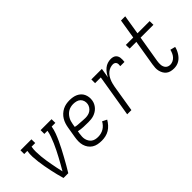

<svg xmlns="http://www.w3.org/2000/svg" viewBox="2 -1362 1996 1996"><g transform="rotate(-45 1000.0 -363.5)"><path d="M159 0Q148 -37 138.5 -75Q129 -113 121 -151Q113 -189 106 -227.5Q99 -266 94 -305Q89 -344 87 -384Q85 -424 92 -465H46V-520H207L208 -465H154Q148 -429 148.5 -394Q149 -359 152.5 -324.5Q156 -290 161 -256.5Q166 -223 172.5 -189.5Q179 -156 185.5 -122.5Q192 -89 200 -56Q219 -89 238 -122Q257 -155 274.5 -188.5Q292 -222 309.5 -256Q327 -290 341.5 -324.5Q356 -359 369 -394Q382 -429 388 -465H342V-520H503L504 -465H450Q443 -424 428 -384Q413 -344 395 -305Q377 -266 357 -227.5Q337 -189 316 -151Q295 -113 273.5 -75Q252 -37 229 0Z M716 8Q686 8 658 2.5Q630 -3 607 -17.5Q584 -32 568 -54.5Q552 -77 544.5 -103.5Q537 -130 537.5 -159Q538 -188 543 -218L563 -338Q567 -362 575 -387Q583 -412 596.5 -434.5Q610 -457 630.5 -476Q651 -495 675 -507Q699 -519 724 -523.5Q749 -528 774 -528Q798 -528 821.5 -524Q845 -520 865.5 -510.5Q886 -501 902.5 -485.5Q919 -470 928.5 -449.5Q938 -429 941 -405.5Q944 -382 940 -358Q937 -338 927.5 -318.5Q918 -299 903.5 -283Q889 -267 870.5 -255.5Q852 -244 832 -237.5Q812 -231 792 -229Q772 -227 752 -227Q715 -227 679 -228.5Q643 -230 608 -238L603 -209Q600 -188 599 -168Q598 -148 602.5 -129.5Q607 -111 617 -94.5Q627 -78 642 -67Q657 -56 676 -51.5Q695 -47 715 -47Q736 -47 757.5 -52Q779 -57 798.5 -68.5Q818 -80 833.5 -97Q849 -114 859 -133L909 -108Q894 -82 873.5 -59Q853 -36 827.5 -20.5Q802 -5 773 1.5Q744 8 716 8ZM762 -280Q781 -280 801 -284.5Q821 -289 837.5 -300.5Q854 -312 865.5 -329.5Q877 -347 880 -366Q884 -389 877.5 -410.5Q871 -432 856 -446.5Q841 -461 819 -467Q797 -473 774 -473Q756 -473 737.5 -469Q719 -465 702 -455.5Q685 -446 671 -431.5Q657 -417 647 -400Q637 -383 631.5 -365Q626 -347 623 -329L617 -293Q634 -288 652.5 -286.5Q671 -285 689.5 -284Q708 -283 726 -281.5Q744 -280 762 -280Z M1095 0 1172 -465H1088V-520H1243L1225 -413Q1236 -436 1251.5 -457.5Q1267 -479 1287 -495.5Q1307 -512 1331.5 -520Q1356 -528 1380 -528Q1395 -528 1409.5 -524.5Q1424 -521 1435 -512.5Q1446 -504 1452.5 -491.5Q1459 -479 1461 -464.5Q1463 -450 1462.5 -435Q1462 -420 1460 -405H1398Q1400 -417 1400 -429.5Q1400 -442 1395 -452Q1390 -462 1379.5 -467.5Q1369 -473 1357 -473Q1337 -473 1316.5 -466Q1296 -459 1278.5 -445Q1261 -431 1248.5 -412.5Q1236 -394 1227.5 -374Q1219 -354 1214 -334Q1209 -314 1205 -293L1157 0Z M1777 8Q1754 8 1731.5 2.5Q1709 -3 1692 -16Q1675 -29 1664 -48Q1653 -67 1647.5 -89Q1642 -111 1643 -134.5Q1644 -158 1648 -181L1695 -465H1596L1595 -520H1704L1739 -735H1801L1766 -520H1945L1946 -465H1757L1708 -172Q1706 -158 1705 -143.5Q1704 -129 1705.5 -115Q1707 -101 1712.5 -88Q1718 -75 1727.5 -65.5Q1737 -56 1750 -51.5Q1763 -47 1777 -47Q1797 -47 1817 -56.5Q1837 -66 1851 -82Q1865 -98 1873.5 -117.5Q1882 -137 1887 -157L1943 -143Q1939 -124 1931 -105.5Q1923 -87 1912 -69.5Q1901 -52 1886.5 -37Q1872 -22 1854 -11.5Q1836 -1 1816.5 3.5Q1797 8 1777 8Z"/></g></svg>

Font: Iosevka Curly Slab Light
Style: Italic
Weight: 300
Italic angle: -9°
Monospace: yes
Designer: Belleve Invis
Foundry: Belleve Invis
Version: Version 22.1.2; ttfautohint (v1.8.4)